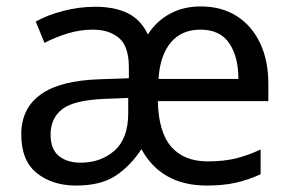

<svg xmlns="http://www.w3.org/2000/svg" viewBox="-20 -659 904 596"><path d="M603 -639Q668 -639 715 -609Q762 -579 787.5 -525Q813 -471 813 -399V-345H470Q472 -249 511.5 -203.5Q551 -158 625 -158Q675 -158 713 -167.5Q751 -177 789 -195V-118Q749 -100 710.5 -91.5Q672 -83 622 -83Q481 -83 419 -196Q385 -144 339 -113.5Q293 -83 216 -83Q143 -83 94.5 -121.5Q46 -160 46 -242Q46 -322 106 -365.5Q166 -409 290 -413L380 -416V-450Q380 -515 349.5 -541Q319 -567 268 -567Q228 -567 189.5 -555Q151 -543 118 -526L91 -592Q126 -612 176 -625Q226 -638 275 -638Q337 -638 377.5 -617.5Q418 -597 439 -552Q465 -593 507 -616Q549 -639 603 -639ZM602 -567Q544 -567 510.5 -527.5Q477 -488 472 -414H720Q720 -483 691.5 -525Q663 -567 602 -567ZM303 -352Q209 -348 173 -320Q137 -292 137 -241Q137 -196 162.5 -175Q188 -154 230 -154Q293 -154 335.5 -191.5Q378 -229 378 -307V-355Z"/></svg>

Font: Noto Sans Telugu UI
Style: Regular
Weight: 400
Designer: Jelle Bosma - Monotype Design Team
Foundry: Monotype Imaging Inc.
Version: Version 2.005; ttfautohint (v1.8.4.7-5d5b)